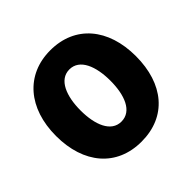

<svg xmlns="http://www.w3.org/2000/svg" viewBox="-182 -896 1101 1101"><g transform="rotate(-45 368.0 -345.5)"><path d="M692 -345C692 -121 572 25 368 25C167 25 44 -121 44 -345C44 -569 170 -716 368 -716C569 -716 692 -569 692 -345ZM489 -349C489 -465 452 -561 368 -561C284 -561 247 -464 247 -349C247 -233 284 -138 368 -138C453 -138 489 -233 489 -349Z"/></g></svg>

Font: Repo Black
Style: Regular
Weight: 900
Designer: Stefan Peev
Foundry: Context Ltd
Version: Version 1.502